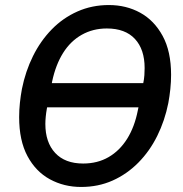

<svg xmlns="http://www.w3.org/2000/svg" viewBox="-20 -730 726 762"><path d="M302 12Q234 12 178 -18.5Q122 -49 89 -110.5Q56 -172 56 -265Q56 -294 59 -322Q62 -350 67 -377Q81 -447 111 -507.5Q141 -568 185.5 -613.5Q230 -659 287.5 -684.5Q345 -710 412 -710Q481 -710 536.5 -679.5Q592 -649 625.5 -587.5Q659 -526 659 -433Q659 -405 656 -376.5Q653 -348 648 -321Q634 -251 604 -190.5Q574 -130 529 -84.5Q484 -39 427 -13.5Q370 12 302 12ZM310 -81Q367 -81 411 -106.5Q455 -132 484.5 -179Q514 -226 527 -292L535 -330L560 -304H137L172 -328L166 -299Q163 -282 161.5 -266.5Q160 -251 160 -238Q160 -165 199 -123Q238 -81 310 -81ZM404 -617Q349 -617 304.5 -592Q260 -567 230.5 -520Q201 -473 187 -407L181 -375L154 -400H580L543 -373L548 -397Q552 -416 553 -431.5Q554 -447 554 -460Q554 -534 515.5 -575.5Q477 -617 404 -617Z"/></svg>

Font: IBM Plex Sans Medium
Style: Italic
Weight: 500
Italic angle: -11.31°
Designer: Mike Abbink, Paul van der Laan, Pieter van Rosmalen
Foundry: Bold Monday
Version: Version 3.201